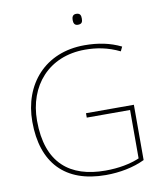

<svg xmlns="http://www.w3.org/2000/svg" viewBox="-97 -986 915 1074"><g transform="rotate(-10 360.0 -448.5)"><path d="M409 -907C389 -907 384 -892 384 -876C384 -859 389 -845 409 -845C433 -845 436 -859 436 -876C436 -892 433 -907 409 -907ZM367 -350V-325H613V-50C561 -28 496 -15 419 -15C219 -15 90 -114 90 -356C90 -554 216 -701 423 -701C487 -701 551 -690 619 -657L631 -682C568 -713 500 -726 424 -726C199 -726 63 -566 63 -355C63 -121 186 10 417 10C496 10 575 -5 639 -36V-350Z"/></g></svg>

Font: Noto Sans Georgian Thin
Style: Regular
Weight: 100
Designer: Monotype Design Team, Akaki Razmadze
Foundry: Google LLC
Version: Version 2.005